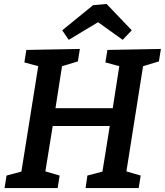

<svg xmlns="http://www.w3.org/2000/svg" viewBox="-20 -949 832 969"><path d="M792 -702 782 -639 702 -615 618 -84 690 -63 680 0H412L421 -63L497 -83L534 -313H246L209 -84L281 -63L271 0H3L13 -63L88 -83L173 -615L103 -634L113 -697L383 -702L373 -639L293 -615L260 -403H549L582 -615L512 -634L522 -697ZM518 -929 645 -796 599 -748 475 -837 327 -748 294 -796 450 -923Z"/></svg>

Font: Bitter Pro SemiBold
Style: Italic
Weight: 600
Italic angle: -9°
Designer: Sol Matas, and Bitter project Authors
Foundry: Sol Matas
Version: Version 1.010